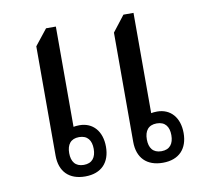

<svg xmlns="http://www.w3.org/2000/svg" viewBox="-67 -623 735 694"><g transform="rotate(-10 301.0 -276.0)"><path d="M192 0C252 0 284 -36 284 -93C284 -150 252 -186 203 -186C194 -186 185 -185 181 -184V-552H145L99 -494V-93C99 -34 133 0 192 0ZM477 0C537 0 569 -36 569 -93C569 -150 537 -186 488 -186C479 -186 470 -185 466 -184V-552H429L384 -494V-93C384 -34 418 0 477 0ZM194 -42C163 -42 149 -62 149 -93C149 -124 163 -144 194 -144C225 -144 239 -124 239 -93C239 -62 225 -42 194 -42ZM479 -42C448 -42 434 -62 434 -93C434 -124 448 -144 479 -144C510 -144 524 -124 524 -93C524 -62 510 -42 479 -42Z"/></g></svg>

Font: Noto Serif Thai SemiCondensed
Style: Regular
Weight: 400
Width: 4
Designer: Monotype Design Team
Foundry: Monotype Imaging Inc.
Version: Version 2.002